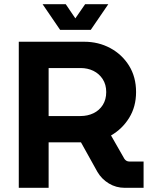

<svg xmlns="http://www.w3.org/2000/svg" viewBox="-20 -900 723 920"><path d="M70 0V-700H383Q452 -700 508.5 -669.5Q565 -639 598.5 -585Q632 -531 632 -459Q632 -389 599 -335.5Q566 -282 512 -251L576 -139Q580 -133 586 -129.5Q592 -126 600 -126H668V0H578Q536 0 501.5 -21Q467 -42 447 -76L368 -218Q359 -218 349.5 -218Q340 -218 331 -218H213V0ZM213 -344H366Q400 -344 428 -357.5Q456 -371 472.5 -397Q489 -423 489 -459Q489 -495 472 -521Q455 -547 427.5 -560.5Q400 -574 366 -574H213ZM268 -757 184 -880H295L341 -812L388 -880H499L415 -757Z"/></svg>

Font: MuseoModerno Thin SemiBold
Style: Regular
Weight: 600
Version: Version 1.003